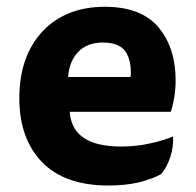

<svg xmlns="http://www.w3.org/2000/svg" viewBox="-20 -538 589 577"><path d="M493.2 -202.1Q500 -221.7 503.9 -247.1Q507.8 -272.5 507.8 -295.9Q507.8 -394.5 456.1 -456.1Q404.3 -517.6 294.9 -517.6Q177.7 -517.6 107.4 -443.4Q38.1 -368.2 38.1 -243.2Q38.1 -121.1 106.4 -50.8Q174.8 19.5 305.7 19.5Q357.4 19.5 398.4 9.8Q439.5 -1 463.9 -14.6Q481.4 -34.2 492.2 -67.4Q502 -99.6 500 -127.9Q472.7 -116.2 432.6 -107.4Q391.6 -97.7 343.8 -97.7Q269.5 -97.7 231.4 -124Q193.4 -149.4 189.5 -202.1Q290 -202.1 493.2 -202.1ZM184.6 -306.6Q188.5 -354.5 214.8 -381.8Q242.2 -410.2 289.1 -410.2Q342.8 -410.2 360.4 -377.9Q373 -354.5 373 -326.2Q374 -317.4 372.1 -306.6Q309.6 -306.6 184.6 -306.6Z"/></svg>

Font: cl
Style: Bold
Weight: 400
Designer: Mitja Miklavcic
Version: Version 7.504; 2011; Build 1021